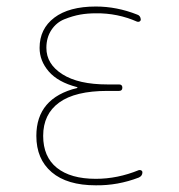

<svg xmlns="http://www.w3.org/2000/svg" viewBox="-20 -550 540 580"><path d="M212.9 -284.2Q213.9 -284.2 213.9 -285.2Q213.9 -287.1 211.9 -287.1Q155.3 -301.8 127.4 -334Q99.6 -366.2 99.6 -405.3Q99.6 -462.9 144 -496.6Q188.5 -530.3 269.5 -530.3Q333 -530.3 394.5 -505.9Q404.3 -502.9 405.3 -491.2Q405.3 -487.3 402.3 -485.4Q399.4 -483.4 394.5 -484.4Q335 -510.7 269.5 -509.8Q244.1 -509.8 222.2 -505.9Q200.2 -502 175.3 -492.2Q150.4 -482.4 135.3 -459.5Q120.1 -436.5 120.1 -405.3Q120.1 -356.4 168.5 -325.7Q216.8 -294.9 304.7 -294.9H339.8Q349.6 -294.9 349.6 -285.2Q349.6 -275.4 339.8 -275.4H304.7Q207 -275.4 158.7 -240.2Q110.4 -205.1 110.4 -139.6Q110.4 -76.2 151.9 -43Q193.4 -9.8 269.5 -9.8Q335 -9.8 399.4 -36.1Q403.3 -37.1 406.7 -35.2Q410.2 -33.2 410.2 -29.3Q410.2 -18.6 399.4 -13.7Q335.9 10.7 269.5 9.8Q182.6 9.8 136.2 -29.8Q89.8 -69.3 89.8 -139.6Q89.8 -253.9 212.9 -284.2Z"/></svg>

Font: Rounded-X Mgen+ 2m thin
Style: Regular
Weight: 100
Designer: [Source Han Sans]
Ryoko NISHIZUKA  (kana & ideographs); Paul D. Hunt (Latin, Greek & Cyrillic); Wenlong ZHANG  (bopomofo
Version: Version 1.059.20150602